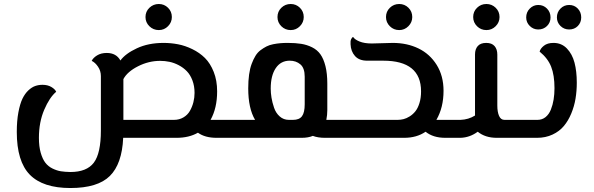

<svg xmlns="http://www.w3.org/2000/svg" viewBox="-20 -697 3002 971"><path d="M783.2 -544.9Q755.4 -544.9 735.6 -564.2Q715.8 -583.5 715.8 -610.8Q715.8 -638.7 735.6 -657.7Q755.4 -676.8 783.2 -676.8Q810.5 -676.8 829.8 -657.7Q849.1 -638.7 849.1 -610.8Q849.1 -584 829.8 -564.5Q810.5 -544.9 783.2 -544.9ZM1044.9 -90.8H1160.2V0H1075.2Q1016.6 0 981 -25.9Q936 0 873 0H603Q597.2 131.8 535.6 192.9Q474.1 253.9 335.9 253.9Q197.3 253.9 131.1 186.8Q64.9 119.6 64.9 -29.8Q64.9 -85.9 73 -128.9Q81.1 -171.9 93.5 -197.8Q106 -223.6 123.5 -240Q141.1 -256.3 158.4 -262.2Q175.8 -268.1 194.8 -268.1Q221.2 -268.1 239.7 -257.1Q258.3 -246.1 264.2 -232.9Q230.5 -204.6 203.6 -141.8Q176.8 -79.1 176.8 0Q176.8 43.9 186 75.9Q195.3 107.9 209.5 126.2Q223.6 144.5 245.6 155.3Q267.6 166 288.1 169.2Q308.6 172.4 335.9 172.9Q418.9 172.9 454.6 125.5Q490.2 78.1 490.2 -37.1V-312Q490.2 -338.4 475.8 -359.6Q461.4 -380.9 443.8 -389.2Q450.7 -404.3 470.7 -416.7Q490.7 -429.2 520 -429.2Q567.9 -429.2 588.9 -391.1Q614.3 -425.8 672.4 -452.9Q730.5 -480 807.1 -480Q844.2 -480 880.1 -473.1Q916 -466.3 952.6 -448.5Q989.3 -430.7 1016.4 -403.8Q1043.5 -377 1060.8 -333.5Q1078.1 -290 1078.1 -234.9Q1078.1 -150.4 1044.9 -90.8ZM859.9 -90.8Q886.7 -90.8 907.7 -103.3Q928.7 -115.7 940.4 -136.2Q952.1 -156.7 958 -179.9Q963.9 -203.1 963.9 -227.1Q963.9 -262.2 953.1 -290.5Q942.4 -318.8 924.8 -336.9Q907.2 -355 884 -367.2Q860.8 -379.4 837.4 -384.3Q814 -389.2 790 -389.2Q731.9 -389.2 678 -361.8Q624 -334.5 604 -296.9V-90.8Z M1450.2 -544.9Q1422.4 -544.9 1402.8 -564.2Q1383.3 -583.5 1383.3 -610.8Q1383.3 -638.7 1402.8 -657.7Q1422.4 -676.8 1450.2 -676.8Q1477.5 -676.8 1496.8 -657.7Q1516.1 -638.7 1516.1 -610.8Q1516.1 -584 1496.8 -564.5Q1477.5 -544.9 1450.2 -544.9ZM1630.4 -90.8H1723.1V0H1623Q1587.9 0 1562 -9.8Q1539.1 0 1505.4 0H1160.2V-90.8H1270Q1235.4 -148.9 1235.4 -250Q1235.4 -288.6 1239.7 -319.8Q1244.1 -351.1 1252.7 -374Q1261.2 -397 1272 -414.6Q1282.7 -432.1 1297.9 -443.4Q1313 -454.6 1327.9 -462.2Q1342.8 -469.7 1361.8 -473.4Q1380.9 -477.1 1397.5 -478.5Q1414.1 -480 1435.1 -480Q1474.6 -480 1503.4 -475.3Q1532.2 -470.7 1558.3 -457.8Q1584.5 -444.8 1600.6 -422.1Q1616.7 -399.4 1626 -362.3Q1635.3 -325.2 1635.3 -273.9V-140.1Q1635.3 -116.2 1630.4 -90.8ZM1521 -169.9V-309.1Q1521 -353 1499 -371.6Q1477.1 -390.1 1445.3 -390.1Q1399.9 -390.1 1374.5 -352.3Q1349.1 -314.5 1349.1 -249Q1349.1 -227.1 1353 -203.1Q1356.9 -179.2 1366 -152.3Q1375 -125.5 1394.5 -108.2Q1414.1 -90.8 1440.9 -90.8H1461.9Q1493.7 -90.8 1507.3 -109.4Q1521 -127.9 1521 -169.9Z M1999 -544.9Q1971.2 -544.9 1951.7 -564.2Q1932.1 -583.5 1932.1 -610.8Q1932.1 -638.7 1951.7 -657.7Q1971.2 -676.8 1999 -676.8Q2026.4 -676.8 2045.7 -657.7Q2064.9 -638.7 2064.9 -610.8Q2064.9 -584 2045.4 -564.5Q2025.9 -544.9 1999 -544.9ZM2187 -90.8H2266.1V0H2231.9Q2170.4 0 2132.3 -30.8Q2087.4 0 2023.9 0H1723.1V-90.8H1991.2Q2005.9 -90.8 2020.8 -94.5Q2035.6 -98.1 2052 -108.4Q2068.4 -118.7 2080.8 -134.3Q2093.3 -149.9 2101.3 -175.8Q2109.4 -201.7 2109.4 -234.9Q2109.4 -390.1 1918 -390.1H1836.9Q1796.4 -390.1 1775.4 -413.6Q1754.4 -437 1752.9 -473.1Q1751.5 -489.3 1755.9 -499Q1760.3 -508.8 1766.1 -509.8Q1773.9 -497.1 1798.3 -487.1Q1822.8 -477.1 1860.4 -477.1Q1872.1 -477.1 1912.4 -478.5Q1952.6 -480 1966.3 -480Q2038.6 -480 2096.2 -452.1Q2153.8 -424.3 2188.5 -368.7Q2223.1 -313 2223.1 -237.8Q2223.1 -153.3 2187 -90.8Z M2439.9 -544.9Q2412.1 -544.9 2392.6 -564.2Q2373 -583.5 2373 -610.8Q2373 -638.7 2392.6 -657.7Q2412.1 -676.8 2439.9 -676.8Q2467.3 -676.8 2486.8 -657.7Q2506.3 -638.7 2506.3 -610.8Q2506.3 -584 2486.8 -564.5Q2467.3 -544.9 2439.9 -544.9ZM2531.2 -90.8H2616.2V0H2492.2Q2434.1 0 2396 -30.8Q2356 -1.5 2309.1 0H2266.1V-90.8H2309.1Q2349.6 -92.3 2382.3 -112.8V-421.9Q2382.3 -448.2 2396.2 -464.1Q2410.2 -480 2439 -480Q2467.3 -480 2481.2 -463.9Q2495.1 -447.8 2495.1 -420.9V-163.1Q2495.1 -130.9 2503.9 -110.8Q2512.7 -90.8 2531.2 -90.8Z M2702.1 -547.9Q2677.2 -547.9 2659.2 -565.7Q2641.1 -583.5 2641.1 -608.9Q2641.1 -635.3 2659.2 -653.6Q2677.2 -671.9 2702.1 -671.9Q2728.5 -671.9 2746.3 -653.6Q2764.2 -635.3 2764.2 -608.9Q2764.2 -583 2746.3 -565.4Q2728.5 -547.9 2702.1 -547.9ZM2858.4 -547.9Q2832.5 -547.9 2814.5 -565.7Q2796.4 -583.5 2796.4 -608.9Q2796.4 -635.3 2814.5 -653.6Q2832.5 -671.9 2858.4 -671.9Q2884.8 -671.9 2902.1 -653.6Q2919.4 -635.3 2919.4 -608.9Q2919.4 -583 2902.1 -565.4Q2884.8 -547.9 2858.4 -547.9ZM2616.2 0V-90.8H2698.2Q2721.7 -90.8 2739 -104.7Q2756.3 -118.7 2765.9 -142.6Q2775.4 -166.5 2779.8 -193.6Q2784.2 -220.7 2784.2 -251Q2784.2 -316.9 2767.3 -359.6Q2750.5 -402.3 2709 -436Q2712.9 -451.7 2730.7 -465.8Q2748.5 -480 2779.3 -480Q2819.8 -480 2846.9 -451.9Q2874 -423.8 2885.5 -380.1Q2897 -336.4 2897 -278.8Q2897 -236.8 2890.6 -198.2Q2884.3 -159.7 2869.1 -123Q2854 -86.4 2831.5 -59.6Q2809.1 -32.7 2774.2 -16.4Q2739.3 0 2696.3 0Z"/></svg>

Font: El Messiri SemiBold
Style: Regular
Weight: 600
Designer: Mohamed Gaber
Foundry: Kief Type Foundry
Version: Version 2.007;PS 002.007;hotconv 1.0.88;makeotf.lib2.5.64775